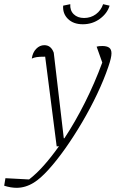

<svg xmlns="http://www.w3.org/2000/svg" viewBox="-115 -700 557 918"><path d="M156 0 101 -429Q74 -429 61 -427Q48 -425 37 -420Q41 -449 58 -466.5Q75 -484 97 -484Q129 -484 142 -448L190 -39H193Q244 -116 291 -209.5Q338 -303 374 -401L347 -477Q356 -480 374 -480Q396 -480 407 -472Q418 -464 418 -445Q418 -424 403 -381Q382 -319 349.5 -250.5Q317 -182 277.5 -115Q238 -48 197 10Q156 68 117 111Q78 154 47 173Q7 198 -36 198Q-63 198 -95 188L-89 152L24 158Q59 131 95 90.5Q131 50 167 -1ZM281 -584Q236 -584 210 -609.5Q184 -635 187 -673L221 -680Q219 -650 237.5 -632Q256 -614 287 -614Q319 -614 343.5 -632Q368 -650 378 -680L409 -673Q398 -636 362.5 -610Q327 -584 281 -584Z"/></svg>

Font: Piazzolla ExtraLight
Style: Italic
Weight: 200
Italic angle: -11.3°
Designer: Juan Pablo del Peral
Foundry: Huerta Tipografica
Version: Version 1.330